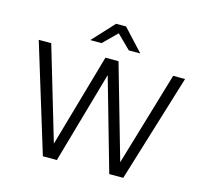

<svg xmlns="http://www.w3.org/2000/svg" viewBox="-129 -1088 1309 1232"><g transform="rotate(15 526.0 -471.5)"><path d="M793 0H700L522 -625H530L352 0H259L40 -715H123L323 -40H290L483 -715H570L763 -40H733L933 -715H1012ZM692 -799H616L486 -927H564L435 -799H360L493 -943H559Z"/></g></svg>

Font: Wix Madefor Display
Style: Regular
Weight: 400
Designer: Dalton Maag Ltd
Foundry: Dalton Maag Ltd
Version: Version 3.100